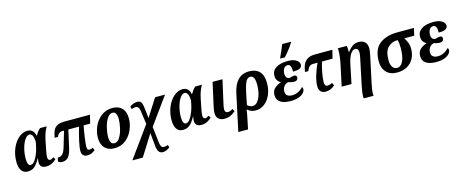

<svg xmlns="http://www.w3.org/2000/svg" viewBox="-50 -1630 6488 2703"><g transform="rotate(-15 3194.5 -278.0)"><path d="M43 -163Q43 -266 79.5 -354Q116 -442 176.5 -494Q237 -546 306 -546Q350 -546 378 -519Q406 -492 414 -444H417Q435 -475 451.5 -497Q468 -519 489 -536H585Q559 -489 544 -446Q529 -403 517 -344L495 -234Q477 -149 477 -117Q477 -95 485.5 -81Q494 -67 509 -67Q522 -67 533.5 -73Q545 -79 562 -91L584 -58Q559 -30 519.5 -10.5Q480 9 437 9Q386 9 364.5 -13Q343 -35 343 -74Q343 -101 351 -135H347Q308 -62 268 -26Q228 10 165 10Q104 10 73.5 -36.5Q43 -83 43 -163ZM366 -294 380 -361Q379 -420 363.5 -453.5Q348 -487 320 -487Q283 -487 251 -439.5Q219 -392 200 -319Q181 -246 181 -173Q181 -68 227 -68Q260 -68 288.5 -107Q317 -146 337 -198.5Q357 -251 366 -294Z M953 -79Q953 -129 975 -227.5Q997 -326 1024 -414H868L810 -154Q790 -70 758.5 -32.5Q727 5 667 5Q637 5 610 -15L622 -70Q648 -70 667 -77.5Q686 -85 704 -110Q722 -135 737 -185L805 -414H781Q751 -414 730.5 -397Q710 -380 701 -351H651Q663 -417 681.5 -456Q700 -495 739 -515.5Q778 -536 847 -536H1216L1186 -414H1091Q1076 -342 1062.5 -247Q1049 -152 1049 -112Q1049 -84 1058.5 -73Q1068 -62 1086 -62Q1095 -62 1108.5 -66.5Q1122 -71 1133 -77L1149 -37Q1121 -14 1094.5 -3Q1068 8 1035 8Q996 8 974.5 -13.5Q953 -35 953 -79Z M1239 -193Q1239 -274 1274 -355.5Q1309 -437 1378.5 -491.5Q1448 -546 1546 -546Q1629 -546 1680.5 -496Q1732 -446 1732 -343Q1732 -265 1698 -183Q1664 -101 1595.5 -45.5Q1527 10 1429 10Q1342 10 1290.5 -42Q1239 -94 1239 -193ZM1592 -374Q1592 -481 1527 -481Q1484 -481 1450.5 -429Q1417 -377 1399 -303Q1381 -229 1381 -167Q1381 -59 1447 -59Q1492 -59 1525 -112.5Q1558 -166 1575 -240.5Q1592 -315 1592 -374Z M1948 -206 1921 -399Q1916 -438 1901 -456Q1886 -474 1859 -473Q1847 -473 1831.5 -469Q1816 -465 1806 -460L1794 -499Q1815 -517 1846 -528Q1877 -539 1905 -539Q1933 -539 1948 -527.5Q1963 -516 1970.5 -491.5Q1978 -467 1984 -420L2000 -277L2165 -536H2310L2024 -141L2051 96Q2056 134 2068.5 153Q2081 172 2107 172Q2119 172 2135.5 168Q2152 164 2162 159L2178 195Q2155 214 2127.5 226.5Q2100 239 2074 239Q2033 239 2013 209Q1993 179 1988 118L1970 -66L1778 240H1626Z M2305 -163Q2305 -266 2341.5 -354Q2378 -442 2438.5 -494Q2499 -546 2568 -546Q2612 -546 2640 -519Q2668 -492 2676 -444H2679Q2697 -475 2713.5 -497Q2730 -519 2751 -536H2847Q2821 -489 2806 -446Q2791 -403 2779 -344L2757 -234Q2739 -149 2739 -117Q2739 -95 2747.5 -81Q2756 -67 2771 -67Q2784 -67 2795.5 -73Q2807 -79 2824 -91L2846 -58Q2821 -30 2781.5 -10.5Q2742 9 2699 9Q2648 9 2626.5 -13Q2605 -35 2605 -74Q2605 -101 2613 -135H2609Q2570 -62 2530 -26Q2490 10 2427 10Q2366 10 2335.5 -36.5Q2305 -83 2305 -163ZM2628 -294 2642 -361Q2641 -420 2625.5 -453.5Q2610 -487 2582 -487Q2545 -487 2513 -439.5Q2481 -392 2462 -319Q2443 -246 2443 -173Q2443 -68 2489 -68Q2522 -68 2550.5 -107Q2579 -146 2599 -198.5Q2619 -251 2628 -294Z M2915 -102Q2915 -143 2928 -198L3003 -536H3147L3072 -202Q3059 -147 3059 -118Q3059 -94 3070.5 -81.5Q3082 -69 3103 -69Q3137 -69 3174 -95L3195 -58Q3160 -26 3121.5 -8Q3083 10 3033 10Q2979 10 2947 -18.5Q2915 -47 2915 -102Z M3284 -293Q3311 -419 3373 -482.5Q3435 -546 3538 -546Q3633 -546 3686 -491Q3739 -436 3739 -323Q3739 -227 3705.5 -151Q3672 -75 3614.5 -32.5Q3557 10 3488 10Q3447 10 3420 -2Q3393 -14 3365 -37Q3360 9 3351 49L3312 240H3170ZM3599 -336Q3599 -468 3534 -468Q3490 -468 3466 -419Q3442 -370 3420 -268L3385 -95Q3404 -78 3423 -69.5Q3442 -61 3466 -61Q3503 -61 3533.5 -98Q3564 -135 3581.5 -198Q3599 -261 3599 -336Z M3796 -128Q3796 -189 3831.5 -224.5Q3867 -260 3928 -281L3929 -285Q3900 -298 3882.5 -326Q3865 -354 3865 -391Q3865 -465 3927 -505.5Q3989 -546 4100 -546Q4179 -546 4222.5 -518Q4266 -490 4266 -449Q4266 -416 4236 -399Q4206 -382 4135 -382Q4137 -490 4083 -490Q4044 -490 4025.5 -457Q4007 -424 4007 -380Q4007 -350 4021.5 -331Q4036 -312 4061 -308L4081 -313Q4117 -323 4134 -323Q4171 -323 4171 -291Q4171 -268 4156.5 -254Q4142 -240 4114 -240Q4096 -240 4069 -245.5Q4042 -251 4030 -257Q3988 -247 3965.5 -216Q3943 -185 3943 -141Q3943 -101 3968.5 -82Q3994 -63 4041 -63Q4126 -63 4200 -139Q4204 -137 4207.5 -128Q4211 -119 4211 -108Q4211 -80 4186.5 -52.5Q4162 -25 4113.5 -7.5Q4065 10 3998 10Q3898 10 3847 -25.5Q3796 -61 3796 -128ZM4011 -620Q4064 -734 4087 -796H4215L4212 -784Q4191 -748 4151 -696.5Q4111 -645 4075 -606H4008Z M4410 -98Q4410 -157 4437 -249.5Q4464 -342 4501 -414H4432Q4372 -414 4344 -333H4295Q4305 -400 4325.5 -443.5Q4346 -487 4387.5 -511.5Q4429 -536 4498 -536H4749L4718 -414H4565Q4543 -346 4527.5 -262.5Q4512 -179 4512 -128Q4512 -96 4522.5 -81Q4533 -66 4556 -66Q4585 -66 4622 -86L4643 -46Q4582 10 4507 10Q4462 10 4436 -17Q4410 -44 4410 -98Z M4996 207Q4996 161 5017 58L5098 -327Q5108 -377 5108 -398Q5108 -463 5059 -463Q5021 -463 4990.5 -414Q4960 -365 4942 -280L4884 0H4741L4813 -339Q4820 -374 4825 -420Q4830 -466 4830 -503Q4830 -518 4828 -536H4959Q4966 -506 4964 -444H4967Q5000 -489 5039 -517.5Q5078 -546 5131 -546Q5192 -546 5224 -514Q5256 -482 5256 -420Q5256 -388 5247 -343L5159 70Q5139 161 5139 206Q5139 216 5142 240H4999Q4996 227 4996 207Z M5337 -208Q5337 -386 5436.5 -461Q5536 -536 5698 -536H5937L5913 -429H5768Q5789 -401 5806.5 -358Q5824 -315 5824 -266Q5824 -186 5791.5 -123.5Q5759 -61 5697 -25.5Q5635 10 5550 10Q5448 10 5392.5 -49Q5337 -108 5337 -208ZM5685 -317Q5685 -384 5672 -429H5661Q5586 -429 5530 -374.5Q5474 -320 5474 -189Q5474 -125 5498.5 -89Q5523 -53 5564 -53Q5620 -53 5652.5 -120Q5685 -187 5685 -317Z M5919 -128Q5919 -189 5954.5 -224.5Q5990 -260 6051 -281L6052 -285Q6023 -298 6005.5 -326Q5988 -354 5988 -391Q5988 -465 6050 -505.5Q6112 -546 6223 -546Q6302 -546 6345.5 -518Q6389 -490 6389 -449Q6389 -416 6359 -399Q6329 -382 6258 -382Q6260 -490 6206 -490Q6167 -490 6148.5 -457Q6130 -424 6130 -380Q6130 -350 6144.5 -331Q6159 -312 6184 -308L6204 -313Q6240 -323 6257 -323Q6294 -323 6294 -291Q6294 -268 6279.5 -254Q6265 -240 6237 -240Q6219 -240 6192 -245.5Q6165 -251 6153 -257Q6111 -247 6088.5 -216Q6066 -185 6066 -141Q6066 -101 6091.5 -82Q6117 -63 6164 -63Q6249 -63 6323 -139Q6327 -137 6330.5 -128Q6334 -119 6334 -108Q6334 -80 6309.5 -52.5Q6285 -25 6236.5 -7.5Q6188 10 6121 10Q6021 10 5970 -25.5Q5919 -61 5919 -128Z"/></g></svg>

Font: Noto Serif Narrow
Style: Bold Italic
Weight: 700
Width: 4
Italic angle: -12°
Designer: Monotype Design Team
Foundry: Monotype Imaging Inc.
Version: Version 1.001